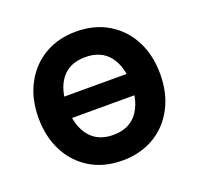

<svg xmlns="http://www.w3.org/2000/svg" viewBox="-104 -669 827 798"><g transform="rotate(-20 309.0 -270.0)"><path d="M523 -223H97V-317.5H523ZM308.5 15Q227.5 15 167 -21.5Q106.5 -58 73.2 -122.5Q40 -187 40 -270Q40 -355 74 -419Q108.5 -484 169 -519.5Q229.5 -555 308.5 -555Q390 -555 450.5 -518.5Q511.5 -482 544.8 -417.5Q578 -353 578 -270Q578 -185.5 544.5 -122Q510.5 -56.5 449.5 -20.8Q388.5 15 308.5 15ZM308.5 -98Q378.5 -98 414.5 -144.5Q450.5 -191 450.5 -270Q450.5 -350 414.2 -396Q378 -442 308.5 -442Q239 -442 203.2 -396.5Q167.5 -351 167.5 -270Q167.5 -190 204 -144Q240.5 -98 308.5 -98Z"/></g></svg>

Font: Vortex Mix
Style: Bold
Weight: 700
Designer: Mikhail Sharanda
Foundry: Mikhail Sharanda
Version: Version 4.504;Glyphs 3.1.2 (3151)